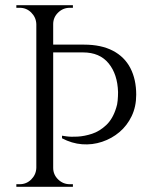

<svg xmlns="http://www.w3.org/2000/svg" viewBox="-20 -720 594 740"><path d="M185 -700V0H120V-700ZM122 -73V0H43V-10Q43 -10 49 -10Q55 -10 56 -10Q82 -10 100.5 -28.5Q119 -47 120 -73ZM122 -627H120Q119 -653 100.5 -671.5Q82 -690 56 -690Q55 -690 49 -690Q43 -690 43 -690V-700H122ZM182 -73H185Q185 -47 204 -28.5Q223 -10 249 -10Q249 -10 255 -10Q261 -10 261 -10V0H182ZM182 -627V-700H261V-690Q261 -690 255 -690Q249 -690 249 -690Q223 -690 204 -671.5Q185 -653 185 -627ZM172 -548H304Q370 -548 415 -524.5Q460 -501 482.5 -457.5Q505 -414 505 -355Q505 -309 487.5 -272.5Q470 -236 440.5 -211Q411 -186 373.5 -173.5Q336 -161 296.5 -164Q257 -167 219 -187V-197Q219 -197 236 -194.5Q253 -192 279.5 -193.5Q306 -195 335 -204.5Q364 -214 389.5 -238Q415 -262 428 -305Q432 -316 433.5 -332.5Q435 -349 435 -365Q433 -434 398.5 -476Q364 -518 300 -518H182Q182 -518 179.5 -525.5Q177 -533 174.5 -540.5Q172 -548 172 -548Z"/></svg>

Font: Cinzel
Style: Regular
Weight: 400
Designer: Natanael Gama
Version: Version 2.000